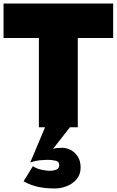

<svg xmlns="http://www.w3.org/2000/svg" viewBox="-20 -720 660 1086"><path d="M240 -12 151 199Q183 188 212 186Q241 184 248 184Q270 184 292.5 188.5Q315 193 315 214Q315 232 299.5 239Q284 246 258 246Q246 246 217 240.5Q188 235 166 220L113 306Q157 329 198.5 337.5Q240 346 290 346Q324 346 357.5 333Q391 320 413.5 293.5Q436 267 436 228Q436 190 419.5 165Q403 140 379 128Q355 116 333 116Q318 116 305 117Q292 118 280 122L380 -6ZM0 -505H200V0H420V-505H620V-700H0Z"/></svg>

Font: Jost Black
Style: Regular
Weight: 900
Version: Version 3.710